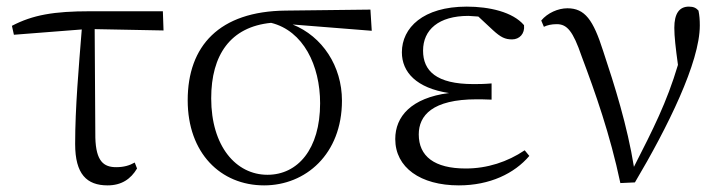

<svg xmlns="http://www.w3.org/2000/svg" viewBox="-20 -546 2188 580"><path d="M305 14C347 14 375 -5 394 -37L387 -55C371 -46 354 -41 331 -41C293 -41 270 -59 268 -130L266 -458L474 -454L472 -512H252C143 -512 79 -501 16 -468L22 -441L227 -457C218 -344 207 -221 207 -111C207 -20 242 14 305 14Z M778 14C903 14 1013 -80 1013 -242C1013 -346 954 -436 864 -472L1103 -453L1099 -517L843 -514C642 -512 547 -407 547 -243C547 -84 646 14 778 14ZM799 -477C896 -453 947 -349 947 -234C947 -95 879 -18 788 -18C693 -18 618 -104 618 -249C618 -380 676 -465 799 -477Z M1366 14C1460 14 1534 -22 1579 -75L1565 -92C1513 -57 1452 -37 1387 -37C1292 -37 1245 -74 1245 -140C1245 -197 1286 -246 1420 -246C1431 -246 1440 -246 1465 -245V-294C1441 -292 1426 -292 1410 -292C1298 -292 1258 -332 1258 -393C1258 -456 1305 -498 1395 -498L1425 -496L1469 -455C1493 -433 1506 -427 1527 -427C1549 -427 1566 -444 1563 -470C1529 -510 1458 -526 1390 -526C1258 -526 1194 -462 1194 -388C1194 -328 1238 -280 1336 -265C1222 -250 1174 -194 1174 -126C1174 -40 1250 14 1366 14Z M1854 7 1898 5C1997 -162 2094 -358 2094 -469C2094 -486 2093 -499 2090 -514C2083 -522 2075 -526 2061 -526C2032 -526 2017 -505 2017 -462C2017 -436 2021 -401 2028 -350C1994 -236 1953 -156 1895 -42C1875 -166 1837 -287 1802 -392C1772 -486 1747 -521 1694 -521C1666 -521 1634 -507 1615 -484L1623 -465C1633 -470 1646 -473 1662 -473C1693 -473 1711 -452 1737 -376C1778 -267 1823 -140 1854 7Z"/></svg>

Font: Noto Serif KR Light
Style: Regular
Weight: 300
Designer: Ryoko NISHIZUKA 西塚涼子 (kana & ideographs); Frank Grießhammer (Latin, Greek & Cyrillic); Wenlong ZHANG 张文龙 (bopomofo); San
Foundry: Adobe
Version: Version 2.001;hotconv 1.1.0;makeotfexe 2.6.0